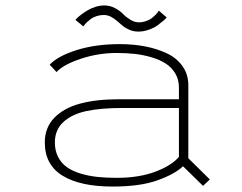

<svg xmlns="http://www.w3.org/2000/svg" viewBox="-20 -674 890 705"><path d="M488 -558Q471 -558 456 -564.2Q441 -570.5 430.2 -579.5Q419.5 -588.5 409.2 -597.5Q399 -606.5 386.8 -612.8Q374.5 -619 361 -619Q347.5 -619 334.5 -614.8Q321.5 -610.5 313.2 -604.2Q305 -598 298.5 -591.8Q292 -585.5 289 -581L286 -577L257 -601Q258 -602.5 263.2 -607.8Q268.5 -613 279 -621Q289.5 -629 301.8 -636.2Q314 -643.5 330.5 -648.8Q347 -654 363 -654Q384 -654 402.2 -644.2Q420.5 -634.5 431.5 -623Q442.5 -611.5 458.2 -601.8Q474 -592 490 -592Q503.5 -592 516.2 -596.5Q529 -601 537 -607.2Q545 -613.5 551.2 -619.8Q557.5 -626 560 -630.5L563 -635L592 -610Q589 -606 581.5 -599.2Q574 -592.5 560.2 -582.2Q546.5 -572 527 -565Q507.5 -558 488 -558ZM419.5 -512Q468.5 -512 512 -503.8Q555.5 -495.5 592 -478.5Q628.5 -461.5 650 -431.2Q671.5 -401 671.5 -361V-93L750.5 -15L725.5 8.5L652 -63.5Q621.5 -34.5 558 -11.8Q494.5 11 393.5 11Q274.5 11 209.5 -29Q144.5 -69 144.5 -151Q144.5 -205 179 -241Q213.5 -277 273 -293.2Q332.5 -309.5 415.5 -309.5H637V-353Q637 -381.5 623.8 -404Q610.5 -426.5 588.8 -440.5Q567 -454.5 536.8 -463.5Q506.5 -472.5 475.2 -476Q444 -479.5 408.5 -479.5Q340.5 -479.5 276.8 -458.2Q213 -437 187.5 -409.5L162.5 -436.5Q192.5 -468.5 261.8 -490.2Q331 -512 419.5 -512ZM408 -21Q490.5 -21 550.2 -43.5Q610 -66 637 -98V-277.5H428.5Q350.5 -277.5 297.5 -266.2Q244.5 -255 213 -226.2Q181.5 -197.5 181.5 -151Q181.5 -121 193.2 -98Q205 -75 225.2 -60.5Q245.5 -46 275 -37Q304.5 -28 336.8 -24.5Q369 -21 408 -21Z"/></svg>

Font: League Mono Wide Thin
Style: Regular
Weight: 100
Width: 8
Designer: Tyler Finck
Foundry: The League of Moveable Type / Tyler Finck
Version: Version 2.210